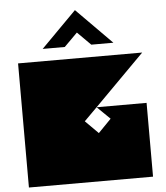

<svg xmlns="http://www.w3.org/2000/svg" viewBox="-64 -1069 974 1125"><g transform="rotate(-5 423.0 -506.0)"><path d="M496 -434 420 -358 496 -282 572 -360 496 -434H790V0H60V-730H790L496 -434ZM211 -802 419 -1012 627 -802H497L419 -880L341 -802H211Z"/></g></svg>

Font: El Pececito
Style: Regular
Weight: 400
Designer: deFharo
Foundry: deFharo
Version: El Pececito Version 1.000